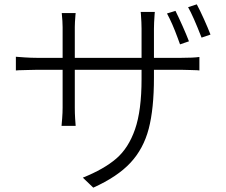

<svg xmlns="http://www.w3.org/2000/svg" viewBox="-20 -806 1040 883"><path d="M849 -616 808 -602 797 -632Q773 -698 748 -744L787 -756Q801 -728 819.5 -686.5Q838 -645 849 -616ZM948 -647 907 -633Q868 -733 845 -773L885 -786Q900 -758 918 -718Q936 -678 948 -647ZM409 57 361 11Q458 -28 514.5 -76.5Q571 -125 601 -211.5Q631 -298 631 -442V-674Q631 -700 628 -742L627 -751H692L691 -740Q688 -698 688 -674V-449Q688 -306 664 -214Q640 -122 580 -57.5Q520 7 409 57ZM327 -737Q324 -701 324 -682V-311Q324 -285 325.5 -261.5Q327 -238 328 -227H263Q264 -237 266 -262.5Q268 -288 268 -311V-681Q268 -706 264 -746H328ZM149 -540H814Q869 -540 897 -544V-482L887 -483Q874 -483 855.5 -484Q837 -485 815 -485H149Q126 -485 105 -484Q84 -483 67 -483L53 -482V-545Q64 -544 93.5 -542Q123 -540 149 -540Z"/></svg>

Font: 寒蝉端黑体 Light
Style: Regular
Weight: 300
Designer: ChillDuanSans {Warren2060}; 
Source Han Sans {Ryoko NISHIZUKA 西塚涼子 (kana, bopomofo & ideographs); Paul D. Hunt (Latin, G
Foundry: ChillType&Adobe
Version: Version 1.300;Glyphs 3.3 (3306)